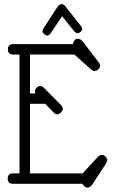

<svg xmlns="http://www.w3.org/2000/svg" viewBox="-20 -875 575 913"><path d="M333.5 -615.7 413.6 -544.4 414.1 -544.9C418.9 -540 424.3 -537.6 430.2 -537.6C433.4 -537.6 436.6 -538.3 439.7 -539.8C442.8 -541.3 445.6 -543.2 448 -545.7C450.4 -548.1 452.4 -550.7 453.9 -553.5C455.3 -556.2 456.1 -558.9 456.1 -561.5C456.1 -567.4 453.9 -572.9 449.7 -578.1L371.6 -680.2C369 -683.1 365.6 -685.6 361.3 -687.7C357.1 -689.9 353 -690.9 349.1 -690.9C344.2 -690.9 340.3 -689.5 337.2 -686.5C334.1 -683.6 331.4 -679.4 329.1 -673.8L325.7 -665H42.5C25.9 -665 17.6 -656.7 17.6 -640.1C17.6 -623.9 25.9 -615.7 42.5 -615.7H72.8V-50.3H41.5C24.9 -50.3 16.6 -42.2 16.6 -25.9C16.6 -9.3 24.9 -1 41.5 -1H371.6L377.4 6.3C383 13.8 389 17.4 395.5 17.1C399.4 17.1 402.9 16.1 406 14.2C409.1 12.2 412.9 9 417.5 4.4L485.4 -99.6C488.6 -104.8 490.2 -109.5 490.2 -113.8C490.2 -118.7 487.7 -123.9 482.7 -129.6C477.6 -135.3 471.4 -138.2 463.9 -138.2C457 -138.2 451.2 -135.4 446.3 -129.9L372.6 -50.3H122.6V-381.3H194.8L234.9 -340.3C240.7 -334.5 246.6 -331.5 252.4 -331.5C255.4 -331.5 258.4 -332.4 261.5 -334C264.6 -335.6 267.4 -337.7 270 -340.3C272.6 -342.9 274.7 -345.7 276.4 -348.6C278 -351.6 278.8 -354.5 278.8 -357.4C278.5 -360.4 277.8 -363.3 276.6 -366.2C275.5 -369.1 273.4 -372.1 270.5 -375L224.1 -421.9C222.5 -422.2 221.5 -423.2 221.2 -424.8L189 -457.5C183.1 -463.4 177.2 -466.3 171.4 -466.3C168.8 -466.3 166 -465.7 163.1 -464.4C160.2 -463.1 157.5 -461.3 155 -459C152.6 -456.7 150.5 -454 148.7 -450.9C146.9 -447.8 146 -444.7 146 -441.4C146 -439.1 146.8 -435.5 148.4 -430.7H122.6V-615.7ZM220.7 -716.8 275.4 -797.9 333 -726.1C337.9 -720.2 343.1 -717.3 348.6 -717.3C351.2 -717.3 353.8 -717.9 356.4 -719.2C359 -720.5 361.5 -722.2 363.8 -724.1C366 -726.1 367.8 -728.3 369.1 -730.7C370.4 -733.2 371.1 -735.5 371.1 -737.8C371.1 -741.7 369.1 -746.1 365.2 -751L287.6 -848.6C283.7 -853.2 279.3 -855.5 274.4 -855.5C268.6 -855.5 262.4 -852.4 255.9 -846.2C252.6 -840.3 229.5 -804.9 186.5 -739.7C183.6 -734.9 182.1 -730.5 182.1 -726.6C182.1 -724.3 182.9 -721.9 184.3 -719.5C185.8 -717 187.7 -714.8 189.9 -712.9C192.2 -710.9 194.7 -709.3 197.3 -708C199.9 -706.7 202.3 -706.1 204.6 -706.1C207.5 -706.1 210.4 -707.1 213.4 -709.2C216.3 -711.3 218.8 -713.9 220.7 -716.8Z"/></svg>

Font: Nathan
Style: Regular
Weight: 400
Designer: Peter Wiegel
Foundry: Peter Wiegel
Version: Version 1.001 2009